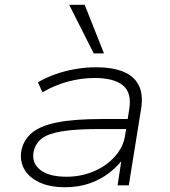

<svg xmlns="http://www.w3.org/2000/svg" viewBox="-20 -777 711 805"><path d="M253 8Q188 8 144 -13Q100 -34 81 -69Q62 -104 70 -148Q80 -192 115 -221Q150 -250 221 -264Q292 -278 409 -278H530L523 -236H399Q295 -236 237 -226Q179 -216 153.5 -195Q128 -174 121 -141Q112 -94 148.5 -65Q185 -36 259 -36Q320 -36 373 -58.5Q426 -81 461 -120Q496 -159 504 -206L522 -320Q533 -388 495.5 -419Q458 -450 377 -450Q321 -450 265 -435Q209 -420 158 -390L139 -432Q173 -452 213 -466Q253 -480 296.5 -487.5Q340 -495 382 -495Q450 -495 495.5 -477Q541 -459 561 -421Q581 -383 572 -323L520 0H473L491 -118L502 -119Q478 -84 441.5 -55Q405 -26 358 -9Q311 8 253 8ZM373 -553 270 -757H335L416 -553Z"/></svg>

Font: Nunito Sans 10pt Expanded ExtraLight
Style: Italic
Weight: 250
Width: 7
Italic angle: -9°
Designer: Vernon Adams
Foundry: Vernon Adams
Version: Version 3.101;gftools[0.9.27]